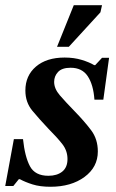

<svg xmlns="http://www.w3.org/2000/svg" viewBox="-23 -700 444 734"><path d="M170 14Q130 14 101.5 5Q73 -4 53 -15H49L28 11H-3L30 -168H65Q72 -101 91.5 -64.5Q111 -28 162 -28Q195 -28 215 -44Q235 -60 235 -92Q235 -124 215 -149.5Q195 -175 162 -208Q127 -245 100.5 -277Q74 -309 74 -354Q74 -411 114.5 -445.5Q155 -480 224 -480Q260 -480 289.5 -471Q319 -462 337 -451H341L367 -479H394L372 -319H338Q334 -376 312.5 -408.5Q291 -441 247 -441Q214 -441 199 -425Q184 -409 184 -387Q184 -361 205.5 -336Q227 -311 262 -275Q300 -236 325.5 -202Q351 -168 351 -121Q351 -61 300 -23.5Q249 14 170 14ZM240 -521H195L259 -680H367L361 -653Z"/></svg>

Font: STIX Two Text SemiBold
Style: Italic
Weight: 600
Italic angle: -12°
Designer: Ross Mills, John Hudson & Paul Hanslow, Tiro Typeworks Ltd; with prior portions MicroPress Inc. and Coen Hoffman, Elsevi
Foundry: Tiro Typeworks Ltd
Version: Version 2.13 b171